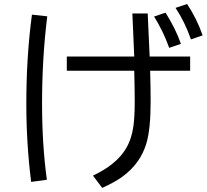

<svg xmlns="http://www.w3.org/2000/svg" viewBox="-20 -876 1030 954"><path d="M637.7 -809.1H713.9L723.6 -595.2H924.8V-524.4H726.1L728 -437.5Q728.5 -408.2 728.5 -373.5Q728.5 -234.4 707.5 -164.1Q677.2 -62.5 587.4 2.4Q548.8 30.3 487.8 57.6L441.9 -3.4Q558.1 -58.1 605.5 -137.2Q633.8 -184.6 642.6 -247.1Q649.4 -293.9 649.4 -371.6Q649.4 -406.2 648.9 -433.6L647 -524.4H312V-595.2H647ZM134.8 27.8Q110.8 -161.6 110.8 -360.4Q110.8 -595.2 138.7 -803.2L214.8 -794.9Q189 -587.9 189 -361.8Q189 -156.2 212.9 17.1ZM820.8 -638.2Q790 -723.1 745.6 -793.9L802.7 -813Q854.5 -729.5 878.9 -658.2ZM928.7 -680.2Q897.9 -768.6 852.1 -836.9L909.7 -856Q958.5 -782.2 986.8 -700.2Z"/></svg>

Font: BIZ UDPGothic
Style: Regular
Weight: 400
Designer: TypeBank Co., Ltd.
Foundry: Morisawa Inc.
Version: Version 1.051